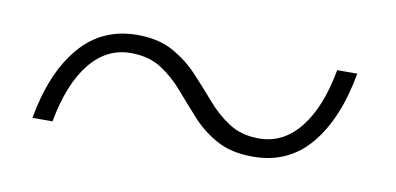

<svg xmlns="http://www.w3.org/2000/svg" viewBox="-32 -409 563 273"><g transform="rotate(10 250.0 -272.0)"><path d="M341 -201Q310 -201 289 -212.5Q268 -224 252.5 -241Q237 -258 222 -275.5Q207 -293 189 -304.5Q171 -316 145 -316Q110 -316 86 -286Q62 -256 52 -201H23Q35 -268 67 -305.5Q99 -343 150 -343Q180 -343 201 -331.5Q222 -320 238 -303Q254 -286 269 -268.5Q284 -251 302 -239.5Q320 -228 345 -228Q380 -228 404 -258Q428 -288 438 -343H467Q455 -276 423.5 -238.5Q392 -201 341 -201Z"/></g></svg>

Font: Spectral ExtraLight
Style: Italic
Weight: 275
Italic angle: -10°
Designer: Jean-Baptiste Levee
Foundry: Production Type
Version: Version 2.001